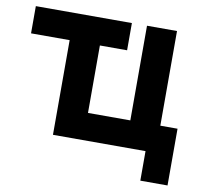

<svg xmlns="http://www.w3.org/2000/svg" viewBox="-74 -605 871 813"><g transform="rotate(10 361.5 -198.5)"><path d="M182 -407H16V-524H429V-407H312V-117H494V-524H623V-117H697V127H580V0H182Z"/></g></svg>

Font: Raleway
Style: Bold
Weight: 700
Designer: Matt McInerney, Pablo Impallari, Rodrigo Fuenzalida
Foundry: Matt McInerney, Pablo Impallari, Rodrigo Fuenzalida
Version: Version 4.026